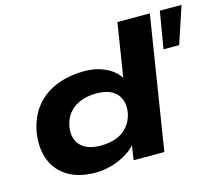

<svg xmlns="http://www.w3.org/2000/svg" viewBox="-101 -839 1139 983"><g transform="rotate(-15 468.5 -347.0)"><path d="M292 11Q200 11 141 -27Q82 -65 60 -130.5Q38 -196 54 -279Q71 -355 114.5 -405.5Q158 -456 223 -481Q288 -506 368 -506Q435 -506 487 -479Q539 -452 560 -407H550L597 -705H769L657 0H494L509 -96H521Q498 -62 460.5 -38.5Q423 -15 379.5 -2Q336 11 292 11ZM352 -116Q399 -116 435 -129.5Q471 -143 494.5 -170.5Q518 -198 527 -236Q540 -302 506 -341Q472 -380 398 -380Q352 -380 315.5 -366Q279 -352 255.5 -325.5Q232 -299 223 -260Q209 -194 243 -155Q277 -116 352 -116ZM789 -509 822 -705H937L872 -509Z"/></g></svg>

Font: Nunito Sans 10pt Expanded ExtraBold
Style: Italic
Weight: 800
Width: 7
Italic angle: -9°
Designer: Vernon Adams
Foundry: Vernon Adams
Version: Version 3.101;gftools[0.9.27]